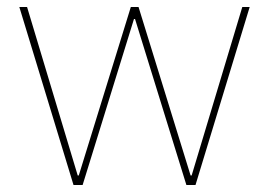

<svg xmlns="http://www.w3.org/2000/svg" viewBox="-20 -526 765 546"><path d="M189 0H215L361 -472H364L510 0H536L690 -506H669L525 -27H522L374 -506H352L204 -27H201L57 -506H35Z"/></svg>

Font: IBM Plex Thai Looped Thin
Style: Regular
Weight: 100
Designer: Mike Abbink, Paul van der Laan, Pieter van Rosmalen, Ben Mitchell, Mark Frömberg
Foundry: Bold Monday
Version: Version 1.0